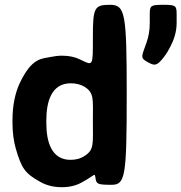

<svg xmlns="http://www.w3.org/2000/svg" viewBox="-20 -770 756 800"><path d="M378 -28C381 -3 387 0 445 0C502 0 508 -34 508 -375C508 -716 502 -750 438 -750C373 -750 367 -738 367 -615C367 -492 369 -495 314 -522C294 -532 269 -538 239 -538C223 -538 207 -536 193 -533C154 -525 113 -531 62 -423C42 -380 32 -328 32 -268V-258C32 -218 37 -182 46 -150C70 -69 83 -48 148 -12C173 2 202 10 238 10C270 10 297 3 319 -9C377 -40 374 -53 378 -28ZM367 -264C367 -170 373 -146 332 -120C317 -110 298 -104 274 -104C195 -104 173 -178 173 -258V-268C173 -348 195 -423 275 -423C299 -423 318 -417 333 -408C373 -382 367 -358 367 -264ZM594 -512C624 -495 633 -494 662 -531C673 -545 682 -560 690 -576C704 -603 716 -636 716 -674V-712C716 -747 711 -750 660 -750C609 -750 604 -747 604 -712V-674C604 -643 599 -617 591 -594C570 -534 563 -529 594 -512Z"/></svg>

Font: Asimov Print
Style: A
Weight: 500
Designer: Google
Version: Version 2.000980: 2014